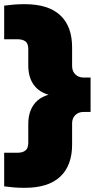

<svg xmlns="http://www.w3.org/2000/svg" viewBox="-33 -770 454 920"><path d="M85.5 130Q57 130 32.8 128Q8.5 126 -13 123V-38H49Q75.5 -38 89 -49Q102.5 -60 102.5 -85V-176Q102.5 -249.5 147.2 -288.8Q192 -328 297 -328V-304Q192 -304 147.2 -343.2Q102.5 -382.5 102.5 -456V-535Q102.5 -561 89 -571.5Q75.5 -582 49 -582H-13V-743Q8.5 -746 32.8 -748Q57 -750 85.5 -750Q198.5 -750 255.5 -697Q312.5 -644 312.5 -543V-453Q312.5 -429 327.8 -413.8Q343 -398.5 367 -398.5H401V-233.5H367Q343 -233.5 327.8 -218.5Q312.5 -203.5 312.5 -179V-77Q312.5 23 255.5 76.5Q198.5 130 85.5 130Z"/></svg>

Font: Encode Sans SC Condensed Thin Black
Style: Regular
Weight: 900
Version: Version 3.002